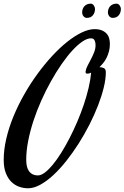

<svg xmlns="http://www.w3.org/2000/svg" viewBox="-45 -909 675 1041"><path d="M550.8 -670.9Q550.8 -649.4 545.9 -630.9Q541 -612.3 533.2 -596.4Q525.4 -580.6 515.1 -567.9Q504.9 -555.2 494.1 -544.9Q507.8 -544.9 518.3 -539.6Q528.8 -534.2 528.8 -517.1Q528.8 -481 517.6 -434.6Q506.3 -388.2 486.6 -337.2Q466.8 -286.1 439.7 -232.9Q412.6 -179.7 380.9 -129.9Q349.1 -80.1 314.2 -36.1Q279.3 7.8 243.7 40.8Q208 73.7 173.1 92.8Q138.2 111.8 106.9 111.8Q83.5 111.8 59.8 103.8Q36.1 95.7 17.3 77.6Q-1.5 59.6 -13.2 30Q-24.9 0.5 -24.9 -42Q-24.9 -97.7 -10.7 -158Q3.4 -218.3 28.3 -278.6Q53.2 -338.9 86.4 -397.2Q119.6 -455.6 158 -508.1Q196.3 -560.5 237.5 -605.2Q278.8 -649.9 319.3 -682.1Q359.9 -714.4 397.9 -732.7Q436 -751 467.8 -751Q492.2 -751 508.3 -743.9Q524.4 -736.8 533.9 -725.6Q543.5 -714.4 547.1 -700Q550.8 -685.5 550.8 -670.9ZM161.1 42Q177.7 42 198.5 26.4Q219.2 10.7 241.7 -16.6Q264.2 -43.9 287.4 -81.1Q310.5 -118.2 332.5 -160.9Q354.5 -203.6 374.3 -250Q394 -296.4 409.7 -342.8Q425.3 -389.2 435.5 -433.1Q445.8 -477.1 449.2 -515.1Q443.8 -512.2 439 -511Q434.1 -509.8 431.2 -509.8Q424.3 -509.8 421.6 -511.2Q418.9 -512.7 418.9 -521Q420.9 -535.6 429.7 -552.7Q438.5 -569.8 448.2 -588.1Q458 -606.4 465.6 -626Q473.1 -645.5 473.1 -665Q473.1 -678.7 468 -689.9Q462.9 -701.2 448.2 -701.2Q427.2 -701.2 401.1 -683.3Q375 -665.5 346.4 -634.3Q317.9 -603 288.3 -560.3Q258.8 -517.6 231 -467.8Q203.1 -418 178.7 -363.3Q154.3 -308.6 136.2 -253.4Q118.2 -198.2 107.7 -144.5Q97.2 -90.8 97.2 -43Q97.2 -24.9 100.3 -9.5Q103.5 5.9 111.1 17.3Q118.7 28.8 130.9 35.4Q143.1 42 161.1 42ZM470.2 -860.8Q470.2 -840.3 458.7 -826.2Q447.3 -812 425.3 -812Q419.4 -812 414.8 -814.9Q410.2 -817.9 407 -822Q403.8 -826.2 402.1 -831.1Q400.4 -835.9 400.4 -839.8Q400.4 -862.8 413.3 -876Q426.3 -889.2 447.3 -889.2Q452.6 -889.2 456.8 -886.2Q460.9 -883.3 463.9 -879.2Q466.8 -875 468.5 -870.1Q470.2 -865.2 470.2 -860.8ZM610.4 -860.8Q610.4 -840.3 598.9 -826.2Q587.4 -812 565.4 -812Q559.6 -812 554.7 -814.9Q549.8 -817.9 546.6 -822Q543.5 -826.2 541.7 -831.1Q540 -835.9 540 -839.8Q540 -862.8 553 -876Q565.9 -889.2 587.4 -889.2Q592.3 -889.2 596.7 -886.2Q601.1 -883.3 604 -879.2Q606.9 -875 608.6 -870.1Q610.4 -865.2 610.4 -860.8Z"/></svg>

Font: Mervale Script
Style: Regular
Weight: 400
Designer: Astigmatic (AOETI)
Foundry: Astigmatic (AOETI)
Version: Version 1.000